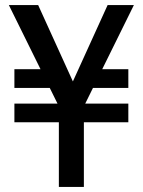

<svg xmlns="http://www.w3.org/2000/svg" viewBox="-20 -740 565 760"><path d="M213 0V-319L15 -720H131L297 -355H240L406 -720H510L312 -319V0ZM37 -256V-330H488V-256ZM229 -392H37V-466H197ZM346 -466H488V-392H311Z"/></svg>

Font: Instrument Sans SemiCondensed Medium
Style: Regular
Weight: 500
Width: 4
Designer: Rodrigo Fuenzalida
Foundry: fragTYPE
Version: Version 1.000;gftools[0.9.28]